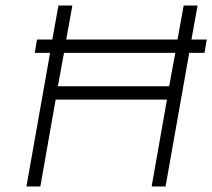

<svg xmlns="http://www.w3.org/2000/svg" viewBox="-20 -670 763 690"><path d="M113 -528H168L190 -650H240L218 -528H618L640 -650H690L668 -528H723L715 -480H660L575 0H525L580 -312H180L125 0H75L160 -480H105ZM188 -360H588L610 -480H210Z"/></svg>

Font: Overused Grotesk Light
Style: Italic
Weight: 300
Italic angle: -10°
Version: Version 0.003